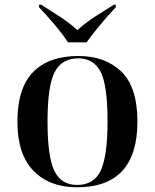

<svg xmlns="http://www.w3.org/2000/svg" viewBox="-20 -786 659 816"><path d="M307 10Q564 10 564 -269Q564 -416 495.5 -482Q427 -548 313 -548Q188 -548 121 -480Q54 -412 54 -269Q54 -130 122.5 -60Q191 10 307 10ZM308 0Q240 0 211 -60Q182 -120 182 -269Q182 -422 212.5 -480Q243 -538 313 -538Q377 -538 407 -482Q437 -426 437 -269Q437 -124 408.5 -62Q380 0 308 0ZM269 -606H348Q372 -640 407.5 -682.5Q443 -725 472 -755V-766H464Q428 -744 385.5 -716.5Q343 -689 309 -658Q275 -689 232.5 -716.5Q190 -744 155 -766H146V-755Q175 -725 211 -682.5Q247 -640 269 -606Z"/></svg>

Font: Noto Serif Display Semi
Style: Regular
Weight: 600
Designer: Monotype Design Team
Foundry: Monotype Imaging Inc.
Version: Version 1.900